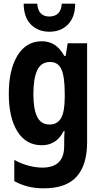

<svg xmlns="http://www.w3.org/2000/svg" viewBox="-20 -782 540 1047"><path d="M219 245Q172 245 134 235.5Q96 226 58 206V90Q100 113 139.5 122.5Q179 132 211 132Q330 132 330 15V-6Q330 -39 332 -68H328Q305 -25 275 -7.5Q245 10 208 10Q122 10 75 -65Q28 -140 28 -271Q28 -402 75.5 -479.5Q123 -557 208 -557Q247 -557 276.5 -538.5Q306 -520 331 -477H338L349 -546H455V-6Q455 117 398 181Q341 245 219 245ZM251 -103Q292 -103 312.5 -137Q333 -171 333 -254V-272Q333 -364 315 -404Q297 -444 253 -444Q204 -444 183 -399Q162 -354 162 -269Q162 -188 182.5 -145.5Q203 -103 251 -103ZM249 -609Q189 -609 149.5 -647.5Q110 -686 109 -762H183Q188 -692 249 -692Q279 -692 296.5 -708.5Q314 -725 317 -762H390Q390 -690 351.5 -649.5Q313 -609 249 -609Z"/></svg>

Font: Noto Sans Mono ExtraCondensed
Style: Bold
Weight: 700
Width: 2
Designer: Monotype Design Team
Foundry: Monotype Imaging Inc.
Version: Version 2.014